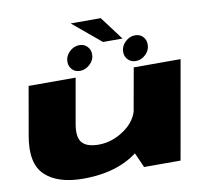

<svg xmlns="http://www.w3.org/2000/svg" viewBox="-94 -1012 1243 1126"><g transform="rotate(-10 527.5 -449.0)"><path d="M675.5 0H892.5L996 -586H717L630.5 -101ZM371 -586H91L40.5 -297.5Q12 -136.5 87 -65.5Q162 5.5 314 5.5Q533 5.5 661.2 -108.8Q789.5 -223 800 -283.5L678 -357.5Q665 -278.5 591.5 -227Q518 -175.5 437 -175.5Q366 -175.5 338 -208.5Q310 -241.5 324 -319.5ZM404.5 -620.5Q436.5 -620.5 463.2 -645.5Q490 -670.5 490 -704.5Q490 -732.5 471.5 -751.2Q453 -770 425.5 -770Q392 -770 365.8 -744.8Q339.5 -719.5 339.5 -685.5Q339.5 -658 357.2 -639.2Q375 -620.5 404.5 -620.5ZM735.5 -620.5Q769.5 -620.5 795.2 -645.5Q821 -670.5 821 -704.5Q821 -732.5 803.5 -751.2Q786 -770 756.5 -770Q724 -770 697.8 -744.8Q671.5 -719.5 671.5 -685.5Q671.5 -658 689.8 -639.2Q708 -620.5 735.5 -620.5ZM565.5 -764H681.5L576.5 -904H397.5Z"/></g></svg>

Font: Anybody ExtraExpanded Black
Style: Italic
Weight: 900
Width: 8
Italic angle: -10°
Version: Version 1.113;gftools[0.9.25]